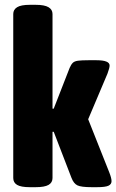

<svg xmlns="http://www.w3.org/2000/svg" viewBox="-20 -775 483 797"><path d="M104 2Q67 2 51 -7.5Q35 -17 35 -36V-717Q35 -735 51 -745Q67 -755 104 -755H128Q165 -755 181.5 -745Q198 -735 198 -717V-324H203L269 -493Q275 -507 282 -514Q289 -521 304 -523Q319 -525 348 -525H380Q435 -525 435 -503Q435 -493 426 -469L346 -280L433 -61Q443 -36 443 -23Q443 -10 430 -4Q417 2 382 2H361Q317 2 301.5 -5.5Q286 -13 277 -36L203 -228H198V-36Q198 -17 181.5 -7.5Q165 2 128 2Z"/></svg>

Font: Asap Condensed ExtraBold
Style: Regular
Weight: 800
Width: 3
Designer: Pablo Cosgaya
Foundry: Omnibus-Type
Version: Version 3.001; ttfautohint (v1.8.4.7-5d5b)